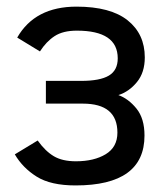

<svg xmlns="http://www.w3.org/2000/svg" viewBox="-20 -547 509 582"><path d="M119.1 -301.8H226.1Q283.2 -301.8 310.1 -317.9Q336.9 -334 336.9 -370.1Q336.9 -454.1 212.9 -454.1Q170.9 -454.1 145.5 -437.5Q120.1 -420.9 101.1 -391.1L32.2 -433.1Q85.9 -526.9 211.9 -526.9Q314.9 -526.9 366.9 -485.4Q418.9 -443.8 418.9 -373Q418.9 -327.1 395 -298.1Q371.1 -269 338.9 -258.8Q369.1 -248 393.6 -218Q418 -188 418 -136.2Q418 15.1 209 15.1Q133.8 15.1 91.3 -11.5Q48.8 -38.1 24.9 -79.1L94.2 -121.1Q117.2 -88.9 143.1 -73.5Q168.9 -58.1 210 -58.1Q265.1 -58.1 300.5 -79.6Q335.9 -101.1 335.9 -145Q335.9 -232.9 231 -232.9H119.1Z"/></svg>

Font: Lorenzo Sans
Style: Regular
Weight: 400
Foundry: Intel Corporation
Version: Version 1.00; ttfautohint (v1.5)